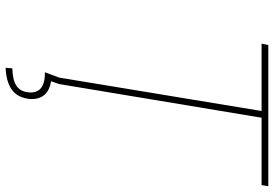

<svg xmlns="http://www.w3.org/2000/svg" viewBox="-163 -605 954 668"><g transform="rotate(90 314.0 -271.0)"><path d="M131.8 -704.1 136.7 -727.5H627.9L624 -704.1H389.6L272.5 0H250L366.2 -704.1ZM250 0H272.5L262.7 28.3Q298.8 34.2 313.7 56.2Q328.6 78.1 323.2 111.3Q316.9 148.4 289.6 166.5Q262.2 184.6 215.8 186.5L217.8 163.1Q258.3 162.1 277.6 149.4Q296.9 136.7 300.8 111.3Q305.2 80.6 288.1 64.9Q271 49.3 231.4 49.8Z"/></g></svg>

Font: Inter Tight Thin
Style: Italic
Weight: 250
Italic angle: -9.39999°
Designer: Rasmus Andersson
Foundry: rsms
Version: Version 3.004